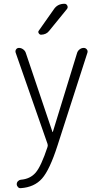

<svg xmlns="http://www.w3.org/2000/svg" viewBox="-20 -775 540 1024"><path d="M266.6 -724.6Q286.1 -754.9 324.2 -754.9Q334 -754.9 338.9 -745.1Q343.8 -735.4 336.9 -726.6L242.2 -610.4Q227.5 -590.8 199.2 -589.8Q191.4 -589.8 186.5 -597.7Q181.6 -605.5 187.5 -612.3ZM233.4 -7.8 63.5 -494.1Q60.5 -503.9 65.9 -511.7Q71.3 -519.5 81.1 -519.5Q92.8 -519.5 103 -512.2Q113.3 -504.9 117.2 -494.1L259.8 -71.3Q259.8 -70.3 260.7 -70.3Q261.7 -70.3 261.7 -71.3L391.6 -494.1Q395.5 -504.9 405.3 -512.2Q415 -519.5 426.8 -519.5Q436.5 -519.5 442.9 -511.7Q449.2 -503.9 446.3 -494.1L287.1 0Q245.1 130.9 204.1 177.2Q163.1 223.6 90.8 228.5Q82 229.5 75.7 222.7Q69.3 215.8 69.3 207Q69.3 198.2 75.7 191.4Q82 184.6 90.8 183.6Q140.6 179.7 169.9 146Q199.2 112.3 233.4 8.8Q236.3 0 233.4 -7.8Z"/></svg>

Font: Rounded-X Mgen+ 2m light
Style: Regular
Weight: 200
Designer: [Source Han Sans]
Ryoko NISHIZUKA  (kana & ideographs); Paul D. Hunt (Latin, Greek & Cyrillic); Wenlong ZHANG  (bopomofo
Version: Version 1.059.20150602